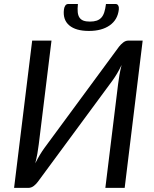

<svg xmlns="http://www.w3.org/2000/svg" viewBox="-20 -914 750 934"><path d="M674 -716.5 586.5 0H492.5L554.5 -505Q557 -526 561 -549Q565 -572 571.5 -598Q561 -575.5 549.5 -556.2Q538 -537 527 -522L164 -29.5Q156 -18.5 144 -9.2Q132 0 117.5 0H48.5L136.5 -716.5H230.5L168.5 -211.5Q166 -190.5 162 -167.8Q158 -145 151.5 -119.5Q174 -164 196 -194L559 -687Q567.5 -698 579.2 -707.2Q591 -716.5 604.5 -716.5ZM417.5 -809Q436.5 -809 450 -813.5Q463.5 -818 472.8 -828Q482 -838 487.2 -854.2Q492.5 -870.5 495.5 -894.5H543Q551.5 -894.5 555.5 -886.2Q559.5 -878 558 -867.5Q552.5 -818 514 -790.8Q475.5 -763.5 412.5 -763.5Q349 -763.5 317 -790.5Q285 -817.5 291 -867.5Q292 -878 297.2 -886.2Q302.5 -894.5 311.5 -894.5H359Q356.5 -870.5 358.2 -854.2Q360 -838 367 -828Q374 -818 386.2 -813.5Q398.5 -809 417.5 -809Z"/></svg>

Font: Lato 2
Style: Italic
Weight: 400
Italic angle: -7°
Designer: Lukasz Dziedzic with Adam Twardoch and Botio Nikoltchev
Foundry: tyPoland Lukasz Dziedzic
Version: Version 2.015; 2015-08-06; http://www.latofonts.com/